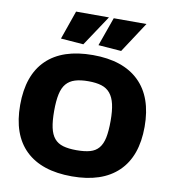

<svg xmlns="http://www.w3.org/2000/svg" viewBox="-104 -1086 1060 1185"><g transform="rotate(10 426.0 -493.0)"><path d="M426 10Q236 10 136 -86.5Q36 -183 36 -369Q36 -556 135.5 -653Q235 -750 426 -750Q615 -750 715.5 -652.5Q816 -555 816 -369Q816 -184 715.5 -87Q615 10 426 10ZM426 -154Q477 -154 511 -163.5Q545 -173 565.5 -197.5Q586 -222 594.5 -263.5Q603 -305 603 -369Q603 -431 593.5 -472.5Q584 -514 563 -539.5Q542 -565 508.5 -575.5Q475 -586 426 -586Q377 -586 343 -575.5Q309 -565 288 -540.5Q267 -516 258 -474Q249 -432 249 -369Q249 -306 258 -264.5Q267 -223 287.5 -198.5Q308 -174 342 -164Q376 -154 426 -154ZM213 -816 276 -996H482L355 -805ZM448 -816 512 -996H717L592 -805Z"/></g></svg>

Font: Encode Sans Wide
Style: ExtraBold
Weight: 800
Designer: Pablo Impallari, Andres Torresi
Foundry: Pablo Impallari, Andres Torresi
Version: Version 1.000; ttfautohint (v1.00) -l 8 -r 50 -G 200 -x 14 -